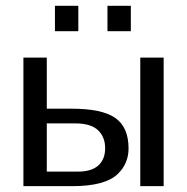

<svg xmlns="http://www.w3.org/2000/svg" viewBox="-20 -637 639 657"><path d="M60.1 0ZM427.7 -530.3ZM347.7 -617.2H427.7V-530.3H347.7ZM168 -617.2H248V-530.3H168ZM60.1 0ZM460 -439.9H540V0H460ZM140.1 -214.8V-49.8H247.1Q293 -49.8 316.4 -70.8Q339.8 -91.8 339.8 -129.9Q339.8 -168 315.4 -191.4Q291 -214.8 236.8 -214.8ZM419.9 -128.9Q419.9 -77.6 383.3 -42Q340.3 0 227.1 0H60.1V-439.9H140.1V-265.1H225.1Q329.1 -265.1 374.5 -233.4Q419.9 -201.7 419.9 -128.9Z"/></svg>

Font: Pfennig
Style: Medium
Weight: 500
Version: Version 20120410 ; ttfautohint (v0.8)